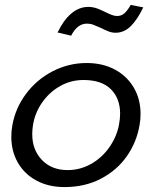

<svg xmlns="http://www.w3.org/2000/svg" viewBox="-20 -750 626 780"><path d="M547 -242Q551 -263 551 -288Q551 -347 523.5 -394Q496 -441 446.5 -467.5Q397 -494 332 -494Q259 -494 194 -460.5Q129 -427 85.5 -368.5Q42 -310 30 -240Q26 -219 26 -194Q26 -135 53 -88.5Q80 -42 129 -16Q178 10 242 10Q325 10 390 -24Q455 -58 495 -115Q535 -172 547 -242ZM468 -288Q468 -268 463 -241Q453 -192 423 -150Q393 -108 349 -83.5Q305 -59 255 -59Q190 -59 150.5 -100Q111 -141 111 -205Q111 -223 114 -242Q122 -292 151.5 -334Q181 -376 224.5 -400.5Q268 -425 319 -425Q393 -425 430.5 -387.5Q468 -350 468 -288ZM333 -654Q347 -654 359 -649.5Q371 -645 391 -636Q409 -627 422 -622Q435 -617 450 -617Q484 -617 511 -643.5Q538 -670 562 -720L511 -730Q498 -707 485.5 -696Q473 -685 456 -685Q445 -685 433.5 -689.5Q422 -694 406 -702Q403 -703 389.5 -709.5Q376 -716 363.5 -719Q351 -722 339 -722Q301 -722 269 -694.5Q237 -667 214 -618L269 -605Q294 -654 333 -654Z"/></svg>

Font: Geom Light
Style: Italic
Weight: 300
Italic angle: -10°
Version: Version 1.102